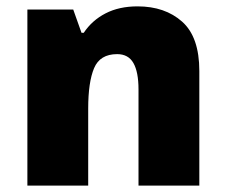

<svg xmlns="http://www.w3.org/2000/svg" viewBox="-20 -583 710 603"><path d="M412 -563Q498 -563 552 -515Q606 -467 606 -360V0H415V-302Q415 -357 399 -385Q383 -413 348 -413Q294 -413 275.5 -369Q257 -325 257 -242V0H66V-553H210L236 -480H243Q269 -519 311.5 -541Q354 -563 412 -563Z"/></svg>

Font: Noto Kufi Arabic Black
Style: Regular
Weight: 900
Designer: Monotype Design Team, David Williams, Khaled Hosny
Foundry: Google LLC
Version: Version 2.109; ttfautohint (v1.8.4.7-5d5b)